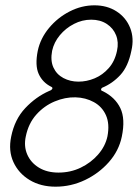

<svg xmlns="http://www.w3.org/2000/svg" viewBox="-20 -696 524 722"><path d="M189 6Q133 6 91.5 -19Q50 -44 30.5 -86.5Q11 -129 22 -182Q35 -247 75 -289.5Q115 -332 165 -354Q174 -357 176.5 -362Q179 -367 172 -370Q140 -386 125.5 -418Q111 -450 122 -505Q132 -552 164.5 -591Q197 -630 242 -653Q287 -676 335 -676Q383 -676 418.5 -653Q454 -630 469.5 -591Q485 -552 474 -505Q462 -446 432.5 -414Q403 -382 364 -366Q360 -363 360 -359Q360 -355 367 -353Q413 -330 432.5 -289.5Q452 -249 438 -182Q427 -129 389.5 -86.5Q352 -44 299.5 -19Q247 6 189 6ZM275 -389Q306 -389 336 -401.5Q366 -414 389 -440Q412 -466 420 -505Q427 -537 416.5 -563.5Q406 -590 381.5 -606Q357 -622 323 -622Q289 -622 258 -606Q227 -590 205 -563.5Q183 -537 176 -505Q169 -468 181 -442Q193 -416 218.5 -402.5Q244 -389 275 -389ZM200 -47Q245 -47 283.5 -65.5Q322 -84 349 -115Q376 -146 384 -183Q393 -230 378.5 -262.5Q364 -295 333 -312Q302 -329 264 -330Q225 -331 185.5 -314.5Q146 -298 116.5 -265Q87 -232 77 -183Q69 -146 82.5 -115Q96 -84 126.5 -65.5Q157 -47 200 -47Z"/></svg>

Font: Glory Light
Style: Italic
Weight: 300
Italic angle: -12°
Version: Version 1.011